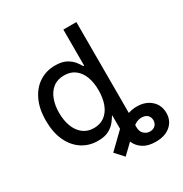

<svg xmlns="http://www.w3.org/2000/svg" viewBox="-209 -886 1188 1247"><g transform="rotate(-30 385.5 -262.0)"><path d="M600.6 204.1Q543 204.1 507.3 181.4Q471.7 158.7 455.6 122.1Q439.5 85.4 439.5 44.9V-116.2H537.1V58.6Q537.1 92.3 556.4 109.9Q575.7 127.4 601.1 127.4Q625.5 127.4 640.4 112.5Q655.3 97.7 655.3 74.7Q655.3 54.7 643.6 40Q631.8 25.4 608.9 22Q592.3 19.5 577.1 22.9Q562 26.4 547.6 35.2Q533.2 43.9 518.1 57.6L380.9 189.5L323.7 127L441.9 12.7Q476.6 -20.5 519.8 -38.6Q563 -56.6 605 -56.6Q669.4 -56.6 710.7 -20.3Q752 16.1 752 75.7Q752 133.3 711.2 168.7Q670.4 204.1 600.6 204.1ZM278.3 11.2Q211.4 11.2 159.4 -22.9Q107.4 -57.1 78.1 -120.6Q48.8 -184.1 48.8 -271.5Q48.8 -359.4 78.6 -422.4Q108.4 -485.4 160.2 -519Q211.9 -552.7 278.8 -552.7Q330.6 -552.7 361.8 -535.4Q393.1 -518.1 410.4 -495.8Q427.7 -473.6 436.5 -457.5H442.9V-727.5H540.5V0H445.8V-85H436.5Q427.2 -68.8 409.7 -46.1Q392.1 -23.4 360.8 -6.1Q329.6 11.2 278.3 11.2ZM296.9 -73.7Q344.7 -73.7 377.7 -98.9Q410.6 -124 427.5 -168.9Q444.3 -213.9 444.3 -272.5Q444.3 -331.1 427.5 -374.8Q410.6 -418.5 377.9 -443.1Q345.2 -467.8 296.9 -467.8Q247.6 -467.8 214.4 -441.9Q181.2 -416 164.8 -371.8Q148.4 -327.6 148.4 -272.5Q148.4 -216.8 165 -171.9Q181.6 -127 215.1 -100.3Q248.5 -73.7 296.9 -73.7Z"/></g></svg>

Font: Inter Cardless
Style: Regular
Weight: 400
Designer: Rasmus Andersson
Foundry: rsms
Version: Version 4.001;git-9221beed3